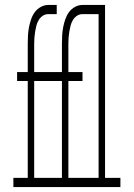

<svg xmlns="http://www.w3.org/2000/svg" viewBox="-20 -755 540 775"><path d="M34 0V-37H92V-428H49V-464H92V-580Q92 -597 93 -613Q94 -629 97 -645Q100 -661 105.5 -677Q111 -693 120.5 -706Q130 -719 144.5 -727Q159 -735 175 -735H209V-698H175Q163 -698 153 -691.5Q143 -685 136.5 -674.5Q130 -664 127 -652Q124 -640 122 -628.5Q120 -617 119 -604.5Q118 -592 118 -580V-464H209V-428H118V-37H190V0ZM172 0V-37H230V-428H187V-464H230V-580Q230 -597 231 -613Q232 -629 235 -645Q238 -661 243.5 -677Q249 -693 258.5 -706Q268 -719 282.5 -727Q297 -735 313 -735H347V-698H313Q301 -698 291 -691.5Q281 -685 274.5 -674.5Q268 -664 265 -652Q262 -640 260 -628.5Q258 -617 257 -604.5Q256 -592 256 -580V-464H313V-428H256V-37H328V0ZM310 0V-37H378V-698H316V-735H404V-37H466V0Z"/></svg>

Font: Iosevka Curly Slab Extralight
Style: Regular
Weight: 200
Monospace: yes
Designer: Belleve Invis
Foundry: Belleve Invis
Version: Version 22.1.2; ttfautohint (v1.8.4)